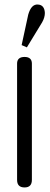

<svg xmlns="http://www.w3.org/2000/svg" viewBox="-20 -817 218 843"><path d="M98 -609 165 -719C173 -733 177 -747 177 -760C176 -783 166 -796 147 -797C127 -799 113 -784 104 -753L75 -619ZM120 -538C120 -557 109 -567 88 -567C66 -567 55 -557 55 -538V-27C55 -5 66 6 88 6C109 6 120 -5 120 -27Z"/></svg>

Font: GFS Philostratos
Style: Regular
Weight: 400
Designer: George D. Matthiopoulos
Foundry: George D. Matthiopoulos
Version: Version 1.000